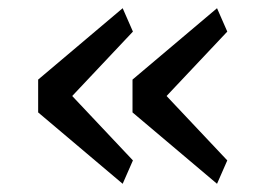

<svg xmlns="http://www.w3.org/2000/svg" viewBox="-20 -504 640 468"><path d="M279 -56 73 -230V-310L279 -484L304 -427L156 -270L304 -113ZM509 -56 303 -230V-310L509 -484L534 -427L386 -270L534 -113Z"/></svg>

Font: iA Writer Mono V
Style: Regular
Weight: 400
Designer: Mike Abbink, Paul van der Laan, Pieter van Rosmalen
Foundry: Bold Monday
Version: Version 2.000